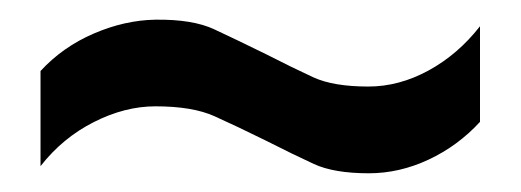

<svg xmlns="http://www.w3.org/2000/svg" viewBox="-20 -432 540 199"><path d="M22 -259.8V-358.4Q44.9 -383.3 77.1 -397.2Q109.4 -411.1 141.1 -411.6Q179.7 -412.1 202.1 -401.6Q224.6 -391.1 255.4 -376Q284.2 -361.3 304.9 -351.8Q325.7 -342.3 361.8 -342.3Q393.6 -342.3 424.1 -358.9Q454.6 -375.5 477.5 -404.8V-305.7Q454.6 -280.8 424.3 -266.6Q394 -252.4 362.3 -252.4Q326.2 -252.4 305.4 -262Q284.7 -271.5 255.9 -286.1Q225.1 -301.3 202.4 -311.5Q179.7 -321.8 141.1 -321.8Q109.4 -321.8 77.1 -305.4Q44.9 -289.1 22 -259.8Z"/></svg>

Font: RobotoFlex
Style: Regular
Weight: 400
Designer: Berlow after Robertson
Foundry: Google
Version: Version 2.136